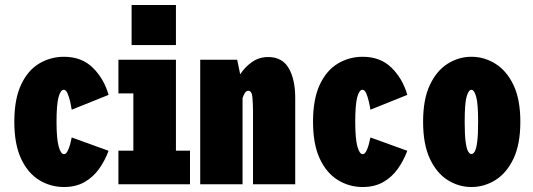

<svg xmlns="http://www.w3.org/2000/svg" viewBox="-20 -740 2139 771"><path d="M237 11Q183 11 137.5 -16.8Q92 -44.5 64.8 -102.5Q37.5 -160.5 37.5 -251Q37.5 -342.5 64.8 -400.2Q92 -458 137.5 -485Q183 -512 237 -512Q308.5 -512 353.2 -467.5Q398 -423 416 -359L268 -299.5Q266 -313 261.8 -331.8Q257.5 -350.5 251.2 -365Q245 -379.5 236 -379.5Q223 -379.5 215 -349.5Q207 -319.5 207 -251Q207 -183.5 215.5 -152.2Q224 -121 237 -121Q245 -121 251.2 -133Q257.5 -145 261.8 -161Q266 -177 268 -188L416 -134.5Q401.5 -95 377.8 -61.8Q354 -28.5 319.2 -8.8Q284.5 11 237 11Z M508.5 -720H686.5V-559H508.5ZM455.5 0V-135H515.5V-365H455.5V-500H686.5V-135H743V0Z M784 0V-500H932.5L944.5 -441.5Q963 -470.5 991.8 -490.8Q1020.5 -511 1057 -511Q1113.5 -511 1139.5 -466Q1165.5 -421 1165.5 -347V0H996V-289Q996 -324.5 993.5 -350Q991 -375.5 977 -375.5Q969 -375.5 963.2 -366.5Q957.5 -357.5 954 -346V0Z M1436.5 11Q1382.5 11 1337 -16.8Q1291.5 -44.5 1264.2 -102.5Q1237 -160.5 1237 -251Q1237 -342.5 1264.2 -400.2Q1291.5 -458 1337 -485Q1382.5 -512 1436.5 -512Q1508 -512 1552.8 -467.5Q1597.5 -423 1615.5 -359L1467.5 -299.5Q1465.5 -313 1461.2 -331.8Q1457 -350.5 1450.8 -365Q1444.5 -379.5 1435.5 -379.5Q1422.5 -379.5 1414.5 -349.5Q1406.5 -319.5 1406.5 -251Q1406.5 -183.5 1415 -152.2Q1423.5 -121 1436.5 -121Q1444.5 -121 1450.8 -133Q1457 -145 1461.2 -161Q1465.5 -177 1467.5 -188L1615.5 -134.5Q1601 -95 1577.2 -61.8Q1553.5 -28.5 1518.8 -8.8Q1484 11 1436.5 11Z M1873 11Q1822 11 1777.8 -16.8Q1733.5 -44.5 1706.2 -102.5Q1679 -160.5 1679 -251Q1679 -341.5 1706.2 -399Q1733.5 -456.5 1777.8 -484.2Q1822 -512 1873 -512Q1924.5 -512 1969.2 -484.2Q2014 -456.5 2041.8 -399Q2069.5 -341.5 2069.5 -251Q2069.5 -160.5 2041.8 -102.5Q2014 -44.5 1969.2 -16.8Q1924.5 11 1873 11ZM1873 -121.5Q1880.5 -121.5 1886.5 -131.8Q1892.5 -142 1896.2 -170Q1900 -198 1900 -251Q1900 -324.5 1892 -352Q1884 -379.5 1873 -379.5Q1862 -379.5 1854 -353Q1846 -326.5 1846 -251Q1846 -198.5 1849.8 -170.5Q1853.5 -142.5 1859.8 -132Q1866 -121.5 1873 -121.5Z"/></svg>

Font: Trispace Condensed ExtraBold
Style: Regular
Weight: 800
Width: 3
Designer: Tyler Finck
Foundry: Etcetera Type Company
Version: Version 1.210; ttfautohint (v1.8.3)